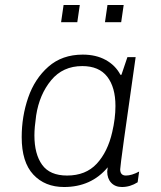

<svg xmlns="http://www.w3.org/2000/svg" viewBox="-20 -740 647 770"><path d="M463 -440H467L491 -511H524Q462 -79 462 -61Q462 -36 485 -36Q508 -36 538 -52L532 -9Q502 10 469 10Q442 10 426 -7Q410 -24 410 -52Q410 -57 412 -69Q346 10 237 10Q160 10 113.5 -40Q67 -90 67 -190Q67 -273 93 -348.5Q119 -424 174 -472.5Q229 -521 312 -521Q365 -521 404 -499.5Q443 -478 463 -440ZM125 -277Q118 -228 118 -197Q118 -122 149 -79Q180 -36 249 -36Q324 -36 368 -83.5Q412 -131 430 -210Q443 -265 443 -315Q443 -390 410 -432.5Q377 -475 310 -475Q232 -475 185 -418Q138 -361 125 -277ZM290 -651H225L235 -720H300ZM466 -651H401L411 -720H476Z"/></svg>

Font: Chivo Thin Italic
Style: Regular
Weight: 100
Italic angle: -8.05°
Designer: Hector Gatti
Foundry: Omnibus-Type
Version: Version 1.007